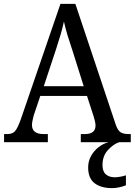

<svg xmlns="http://www.w3.org/2000/svg" viewBox="-20 -734 695 991"><path d="M1 0V-42H18Q44 -42 57.5 -57Q71 -72 88 -120L292 -714H369L577 -92Q587 -62 601.5 -52Q616 -42 644 -42H655V0H397V-42H418Q473 -42 473 -86Q473 -95 470.5 -106.5Q468 -118 464 -131L429 -239H188L154 -138Q151 -126 148 -112.5Q145 -99 145 -89Q145 -42 205 -42H227V0ZM206 -289H412L355 -470Q340 -514 328.5 -552Q317 -590 310 -623Q303 -590 293 -556Q283 -522 269 -479ZM559 237Q501 237 468 211.5Q435 186 435 130Q435 98 450 71Q465 44 489 25.5Q513 7 540 0H595Q565 10 537 40.5Q509 71 509 118Q509 151 526.5 166Q544 181 572 181Q597 181 630 171V222Q615 229 594.5 233Q574 237 559 237Z"/></svg>

Font: Noto Serif Khmer SemiCondensed
Style: Regular
Weight: 400
Width: 4
Designer: Danh Hong and the Monotype Design Team
Foundry: Monotype Imaging Inc.
Version: Version 2.004; ttfautohint (v1.8.4.7-5d5b)